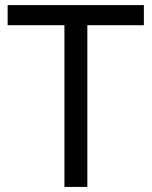

<svg xmlns="http://www.w3.org/2000/svg" viewBox="-20 -734 596 754"><path d="M323 0H233V-635H10V-714H545V-635H323Z"/></svg>

Font: Noto Serif Ottoman Siyaq
Style: Regular
Weight: 400
Designer: Sérgio Martins
Version: Version 1.005; ttfautohint (v1.8.4.7-5d5b)